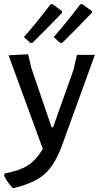

<svg xmlns="http://www.w3.org/2000/svg" viewBox="-36 -730 492 941"><path d="M227 -548Q286 -615 358 -709L367 -710L414 -676V-667Q355 -605 270 -521L260 -519ZM81 -548Q140 -615 212 -709L221 -710L267 -676L268 -667Q209 -605 124 -521L114 -519ZM102 -464 117 -399 217 -106H224L325 -390L341 -461H429L270 -23Q234 77 184.5 121.5Q135 166 35 191H26Q2 167 -16 131L-13 120Q58 107 98.5 82Q139 57 174 0L6 -459Z"/></svg>

Font: Alegreya Sans Medium
Style: Regular
Weight: 500
Designer: Juan Pablo del Peral
Foundry: Huerta Tipografica
Version: Version 2.007